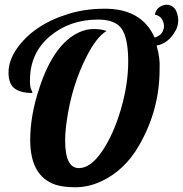

<svg xmlns="http://www.w3.org/2000/svg" viewBox="-20 -787 775 813"><path d="M634.8 -627.9Q660.2 -635.3 669.4 -655Q678.7 -674.8 671.1 -694.6Q663.6 -714.4 647.9 -721.2Q642.1 -724.6 635.7 -724.1Q641.1 -753.9 668.5 -763.7Q685.1 -770.5 702.9 -763.4Q720.7 -756.3 727.5 -736.8Q742.7 -697.3 725.6 -661.1Q693.8 -602.1 643.1 -594.2Q658.7 -539.6 655.8 -494.1Q655.8 -321.8 569.3 -171.9Q507.8 -64 405.3 -17.6Q352.5 5.9 300 5.9Q247.6 5.9 214.8 -4.9Q107.9 -41 107.9 -194.8Q107.9 -297.9 146.5 -414.1Q208 -601.6 315.4 -650.4Q345.2 -664.1 377.2 -664.1Q409.2 -664.1 431.2 -655.8Q387.7 -629.9 345.2 -544.9Q283.7 -423.3 262.7 -275.4Q255.9 -229.5 255.9 -190.9Q255.9 -75.2 314 -75.2Q314.5 -75.2 314.9 -75.2Q363.3 -75.2 411.6 -145.5Q460 -215.8 491.5 -323Q522.9 -430.2 522.9 -526.1Q522.9 -622.1 496.6 -663.1Q470.2 -704.1 395 -704.1Q274.9 -704.1 190.9 -633.1Q106.9 -562 106.9 -446.8Q106.9 -417.5 112.1 -408Q117.2 -398.4 117.2 -393.1Q68.4 -393.1 42.2 -412.1Q16.1 -431.2 16.1 -480Q16.1 -528.8 49.3 -578.1Q120.1 -681.6 267.6 -727.5Q340.8 -750 418.9 -750Q579.1 -752.4 634.8 -627.9Z"/></svg>

Font: UVF Lobster12
Style: Regular
Weight: 400
Designer: Pablo Impallari
Foundry: Pablo Impallari. www.impallari.com
Version: Version 1.004